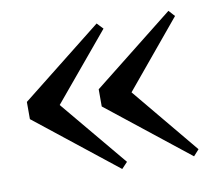

<svg xmlns="http://www.w3.org/2000/svg" viewBox="-60 -590 711 616"><g transform="rotate(-10 295.5 -282.0)"><path d="M291 -45 310 -65 129 -282 310 -499 291 -519 27 -310V-254ZM525 -45 543 -65 363 -282 543 -499 525 -519 261 -310V-254Z"/></g></svg>

Font: Noto Serif KR
Style: Bold
Weight: 700
Designer: Ryoko NISHIZUKA 西塚涼子 (kana & ideographs); Frank Grießhammer (Latin, Greek & Cyrillic); Wenlong ZHANG 张文龙 (bopomofo); San
Foundry: Adobe
Version: Version 2.001;hotconv 1.1.0;makeotfexe 2.6.0